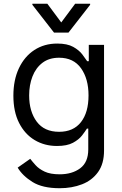

<svg xmlns="http://www.w3.org/2000/svg" viewBox="-20 -784 649 1020"><path d="M343.8 -610.8H267L152 -758.5V-764.2H231.5L305.4 -664.8L379.3 -764.2H458.8V-758.5ZM296.9 215.9Q205.6 215.9 152.5 182.7Q99.4 149.5 73.9 106.5L140.6 59.7Q152 74.6 169.4 93.9Q186.8 113.3 217.2 127.7Q247.5 142 296.9 142Q362.9 142 405.9 110.1Q448.9 78.1 448.9 9.9V-100.9H441.8Q432.5 -85.9 415.7 -64.1Q398.8 -42.3 367.4 -25.4Q335.9 -8.5 282.7 -8.5Q216.6 -8.5 164.2 -39.8Q111.9 -71 81.5 -130.7Q51.1 -190.3 51.1 -275.6Q51.1 -359.4 80.6 -421.7Q110.1 -484 162.6 -518.3Q215.2 -552.6 284.1 -552.6Q337.4 -552.6 368.8 -535Q400.2 -517.4 417.1 -495.2Q433.9 -473 443.2 -458.8H451.7V-545.5H532.7V15.6Q532.7 85.9 500.9 130.1Q469.1 174.4 415.7 195.1Q362.2 215.9 296.9 215.9ZM294 -83.8Q369.7 -83.8 410 -135.1Q450.3 -186.4 450.3 -277Q450.3 -365.4 410.5 -421.3Q370.7 -477.3 294 -477.3Q240.8 -477.3 205.4 -450.3Q170.1 -423.3 152.5 -377.8Q134.9 -332.4 134.9 -277Q134.9 -191.8 175.1 -137.8Q215.2 -83.8 294 -83.8Z"/></svg>

Font: Linik Sans
Style: Regular
Weight: 400
Designer: Rasmus Andersson (font), Marc Monis (original base), Kil Hyung-jin (Pretendard portions), Cristiano Sobral (main changes
Foundry: rsms
Version: Version 3.018;May 31, 2022;FontCreator 14.0.0.2814 64-bit; t